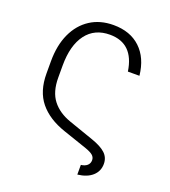

<svg xmlns="http://www.w3.org/2000/svg" viewBox="-163 -856 1033 1165"><g transform="rotate(20 353.5 -273.0)"><path d="M471.9 190.7V128.2Q497.2 125.4 511.9 112.4Q526.6 99.4 526.6 77.8Q526.3 59.7 512.4 47.2Q498.6 34.8 463.4 22.4L309.3 -30.2Q201 -66.8 143.6 -137.1Q86.3 -207.4 86.3 -321.7V-400.6Q86.3 -503.9 121.1 -579.4Q155.9 -654.8 219.5 -696Q283 -737.2 369.3 -737.2Q477.3 -737.2 543.1 -675.4Q609 -613.6 621.1 -501.4H546.5Q521 -674 369.7 -674.7Q270.2 -675.1 216.1 -603.2Q161.9 -531.2 161.9 -400.6V-322.8Q161.9 -230.8 203.8 -177Q245.7 -123.2 322.4 -96.6L482.6 -40.8Q544 -19.5 572.6 7.5Q601.2 34.4 601.2 75.3Q601.2 122.2 567.3 152.9Q533.4 183.6 471.9 190.7Z"/></g></svg>

Font: Inter Zeller Light
Style: Regular
Weight: 300
Designer: Rasmus Andersson; Joe Bland
Foundry: zeller
Version: Version 3.015;git-dec3a8cb1